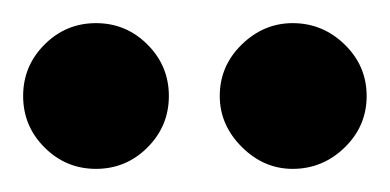

<svg xmlns="http://www.w3.org/2000/svg" viewBox="-20 -735 337 166"><path d="M126 -652Q126 -626 107.5 -607.5Q89 -589 63 -589Q37 -589 18.5 -607.5Q0 -626 0 -652Q0 -678 18.5 -696.5Q37 -715 63 -715Q89 -715 107.5 -696.5Q126 -678 126 -652ZM297 -652Q297 -626 278 -607.5Q259 -589 233 -589Q208 -589 189 -608Q170 -627 170 -652Q170 -678 189 -696.5Q208 -715 233 -715Q259 -715 278 -696.5Q297 -678 297 -652Z"/></svg>

Font: Rosario Light
Style: Bold
Weight: 700
Version: Version 1.101; ttfautohint (v1.8.1.43-b0c9)